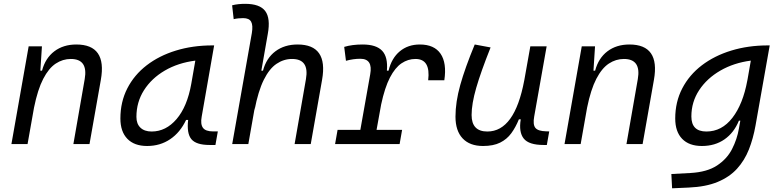

<svg xmlns="http://www.w3.org/2000/svg" viewBox="-20 -763 4142 1017"><path d="M40.5 0 131.8 -517.6H202.1L193.8 -388.7H202.6Q220.2 -455.1 267.8 -491.2Q315.4 -527.3 384.3 -527.3Q547.4 -527.3 514.2 -340.3L454.1 0H368.7L428.7 -344.2Q447.3 -450.7 355 -450.7Q312.5 -450.7 275.4 -426.3Q238.3 -401.9 209 -345.5Q179.7 -289.1 160.2 -192.9L126 0Z M759.3 10.3Q691.4 10.3 654.5 -27.8Q617.7 -65.9 617.7 -135.3Q617.7 -223.1 654.3 -294.7Q690.9 -366.2 756.8 -417Q822.8 -467.8 911.6 -495.1Q1000.5 -522.5 1105 -522.5H1114.3L1048.3 -145Q1041 -105.5 1054.9 -86.2Q1068.8 -66.9 1108.9 -66.9H1133.8L1121.1 4.9H1090.3Q1019.5 4.9 993.9 -25.6Q968.3 -56.2 976.6 -127.9H965.8Q934.6 -61.5 881.3 -25.6Q828.1 10.3 759.3 10.3ZM783.2 -66.4Q858.9 -66.4 915.3 -132.3Q971.7 -198.2 993.2 -319.3L1014.6 -441.9Q923.3 -430.2 853 -389.2Q782.7 -348.1 742.7 -285.2Q702.6 -222.2 702.6 -144Q702.6 -106.9 723.9 -86.7Q745.1 -66.4 783.2 -66.4Z M1540.5 0 1600.6 -344.2Q1619.1 -450.7 1526.9 -450.7Q1482.9 -450.7 1444.8 -425Q1406.7 -399.4 1377.2 -340.1Q1347.7 -280.8 1328.1 -179.2L1330.1 -196.8L1295.4 0H1210L1314 -587.9Q1320.8 -628.9 1310.3 -647.9Q1299.8 -667 1268.1 -667Q1255.9 -667 1243.2 -665.8Q1230.5 -664.6 1217.8 -661.6L1209.5 -734.9Q1226.6 -739.3 1243.9 -741Q1261.2 -742.7 1278.8 -742.7Q1356.4 -742.7 1385 -704.3Q1413.6 -666 1398.4 -583L1364.3 -388.7H1373Q1390.6 -455.1 1438.7 -491.2Q1486.8 -527.3 1556.2 -527.3Q1719.2 -527.3 1686 -340.3L1626 0Z M1754.9 0 1768.1 -75.2H1888.7L1940.9 -369.1Q1956.1 -451.7 1888.7 -451.7Q1851.1 -451.7 1812.5 -440.9L1803.2 -514.6Q1844.7 -527.3 1900.9 -527.3Q1973.1 -527.3 2004.4 -493.9Q2035.6 -460.4 2029.3 -388.7H2038.1Q2054.2 -455.1 2097.7 -491.2Q2141.1 -527.3 2203.6 -527.3Q2280.3 -527.3 2313.7 -478.3Q2347.2 -429.2 2333.5 -337.9H2248Q2261.7 -450.7 2180.7 -450.7Q2141.1 -450.7 2106.9 -427.7Q2072.8 -404.8 2045.4 -352.1Q2018.1 -299.3 1999 -210L1974.6 -75.2H2109.9L2096.7 0Z M2538.6 10.3Q2468.3 10.3 2430.4 -30Q2392.6 -70.3 2392.6 -145Q2392.6 -222.2 2418 -313Q2443.4 -403.8 2494.6 -527.3L2578.6 -511.7Q2526.9 -382.3 2502.4 -297.4Q2478 -212.4 2478 -153.8Q2478 -66.4 2561.5 -66.4Q2706.1 -66.4 2756.8 -336.9V-336.4L2789.1 -517.6H2875.5L2809.6 -146Q2801.8 -103.5 2815.7 -85.9Q2829.6 -68.4 2872.6 -67.4L2889.2 -66.9L2876.5 4.9H2859.4Q2781.2 4.9 2754.2 -29.1Q2727.1 -63 2738.3 -130.9H2728.5Q2711.4 -88.9 2688.2 -57.1Q2665 -25.4 2629.2 -7.6Q2593.3 10.3 2538.6 10.3Z M2970.2 0 3061.5 -517.6H3131.8L3123.5 -388.7H3132.3Q3149.9 -455.1 3197.5 -491.2Q3245.1 -527.3 3314 -527.3Q3477.1 -527.3 3443.8 -340.3L3383.8 0H3298.3L3358.4 -344.2Q3377 -450.7 3284.7 -450.7Q3242.2 -450.7 3205.1 -426.3Q3168 -401.9 3138.7 -345.5Q3109.4 -289.1 3089.8 -192.9L3055.7 0Z M3540 234.4 3536.1 158.7 3637.7 153.3Q3725.1 148.4 3777.8 113.8Q3830.6 79.1 3857.4 26.9Q3884.3 -25.4 3894 -82.5L3901.4 -124H3894Q3867.7 -59.6 3817.4 -24.7Q3767.1 10.3 3697.8 10.3Q3629.9 10.3 3593.3 -27.6Q3556.6 -65.4 3556.6 -135.3Q3556.6 -223.1 3593.8 -294.7Q3630.9 -366.2 3697.5 -417Q3764.2 -467.8 3853.5 -495.1Q3942.9 -522.5 4047.9 -522.5H4057.1L3981.9 -98.1Q3969.7 -29.3 3946.8 28.8Q3923.8 86.9 3883.8 130.9Q3843.8 174.8 3781.2 200.7Q3718.8 226.6 3627.9 230.5ZM3957 -441.9Q3867.2 -430.2 3795.9 -389.2Q3724.6 -348.1 3683.3 -285.4Q3642.1 -222.7 3642.1 -146Q3642.1 -66.4 3721.7 -66.4Q3803.2 -66.4 3859.4 -138.9Q3915.5 -211.4 3938.5 -336.9L3939.9 -343.8Z"/></svg>

Font: Cascadia Mono PL SemiLight
Style: Italic
Weight: 350
Italic angle: -10°
Monospace: yes
Designer: Aaron Bell
Foundry: Saja Typeworks
Version: Version 2404.023; ttfautohint (v1.8.4)